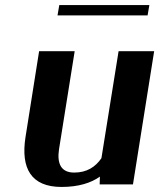

<svg xmlns="http://www.w3.org/2000/svg" viewBox="-20 -731 631 761"><path d="M81 -187C62 -64 103 10 224 10C291 10 341 -6 376 -31L375 0H507L591 -528H450L382 -104C358 -69 324 -47 274 -47C223 -47 205 -81 214 -140L276 -528H135ZM208 -670H565L572 -711H215Z"/></svg>

Font: Aerodynamic
Style: Obl
Weight: 500
Designer: Google
Version: Version 2.000980; 2014